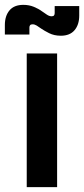

<svg xmlns="http://www.w3.org/2000/svg" viewBox="-51 -770 346 790"><path d="M59 0V-550H184V0ZM199.5 -623Q172 -623 151.2 -633.5Q130.5 -644 119 -652Q108.5 -659.5 100 -664.8Q91.5 -670 83 -670Q76 -670 73 -666.5Q70 -663 70 -657V-628H-31V-667Q-31 -704.5 -12 -727.2Q7 -750 45 -750Q68.5 -750 88 -742Q107.5 -734 121 -724Q132.5 -716 142.2 -709.5Q152 -703 161.5 -703Q168.5 -703 171.2 -706.5Q174 -710 174 -716V-745H275V-706Q275 -668.5 255.8 -645.8Q236.5 -623 199.5 -623Z"/></svg>

Font: Mohave Light
Style: Regular
Weight: 300
Designer: Gumpita Rahayu
Foundry: Tokotype
Version: Version 2.003